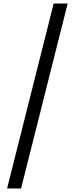

<svg xmlns="http://www.w3.org/2000/svg" viewBox="-20 -886 422 1084"><path d="M20 178 283 -866H362L99 178Z"/></svg>

Font: Noto Sans Malayalam UI ExtraCondensed
Style: Regular
Weight: 400
Width: 2
Designer: Jelle Bosma - Monotype Design Team
Foundry: Monotype Imaging Inc.
Version: Version 2.104; ttfautohint (v1.8.4.7-5d5b)